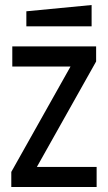

<svg xmlns="http://www.w3.org/2000/svg" viewBox="-20 -745 430 765"><path d="M25 0V-60L261 -480H29V-560H363V-500L127 -80H365V0ZM85 -640V-700L345 -725V-640Z"/></svg>

Font: Tektur SemiCondensed
Style: Regular
Weight: 400
Width: 4
Designer: Adam Jagosz
Foundry: Adam Jagosz
Version: Version 1.005;gftools[0.9.30]